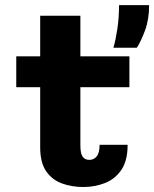

<svg xmlns="http://www.w3.org/2000/svg" viewBox="-20 -720 602 750"><path d="M137 -144.5V-379.5H43.5V-500H137V-658.5H294V-500H485.5V-379.5H294V-152Q294 -120.5 302.8 -108Q311.5 -95.5 329 -95.5Q346.5 -95.5 357.8 -109.2Q369 -123 369 -154.5H478.5Q478.5 -92 453.8 -56Q429 -20 389.5 -4.8Q350 10.5 305.5 10.5Q260 10.5 221.8 -3.5Q183.5 -17.5 160.2 -51.2Q137 -85 137 -144.5ZM423 -533.5Q431.5 -561.5 438.2 -606Q445 -650.5 445 -700H562.5Q562.5 -644 546.5 -601Q530.5 -558 514.5 -533.5Z"/></svg>

Font: Trispace SemiCondensed
Style: Bold
Weight: 700
Width: 4
Designer: Tyler Finck
Foundry: Etcetera Type Company
Version: Version 1.210; ttfautohint (v1.8.3)